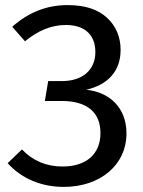

<svg xmlns="http://www.w3.org/2000/svg" viewBox="-20 -721 561 753"><path d="M230 12C373 12 476 -74 476 -198C476 -299 409 -360 318 -369C402 -388 453 -441 453 -525C453 -576 435 -619 399 -652C363 -685 312 -701 245 -701C164 -701 92 -673 28 -616L78 -559C130 -602 183 -623 238 -623C317 -623 354 -580 354 -517C354 -446 303 -403 223 -403H169L156 -325H222C322 -325 374 -280 374 -199C374 -118 320 -68 225 -68C162 -68 109 -90 66 -135L10 -81C65 -20 143 12 230 12Z"/></svg>

Font: Fira Sans
Style: Regular
Weight: 400
Designer: Carrois Corporate & Edenspiekermann AG
Foundry: Carrois Corporate GbR & Edenspiekermann AG
Version: Version 4.203